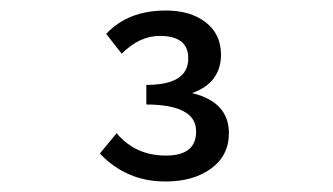

<svg xmlns="http://www.w3.org/2000/svg" viewBox="-20 -777 640 369"><path d="M356.9 -524.9Q356.9 -575.7 261.2 -576.2V-613.8Q342.3 -613.8 341.8 -665Q341.8 -708 287.1 -708Q248 -708 213.9 -673.8L184.1 -711.9Q226.1 -756.8 298.8 -756.8Q345.7 -756.8 375 -734.4Q404.3 -711.9 404.8 -672.9Q404.8 -617.7 349.1 -598.1Q419.9 -581.1 419.9 -521Q419.9 -478 385.7 -453.1Q351.6 -428.2 298.8 -428.2Q223.6 -427.7 171.9 -481.9L204.1 -521Q240.2 -478 298.8 -478Q357.4 -478 356.9 -524.9Z"/></svg>

Font: SourceCodePro-Regular
Style: Regular
Weight: 400
Monospace: yes
Designer: Paul D. Hunt
Foundry: Adobe Systems Incorporated
Version: Version 1.009;PS 1.000;hotconv 1.0.70;makeotf.lib2.5.5900